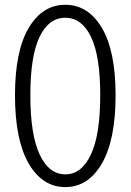

<svg xmlns="http://www.w3.org/2000/svg" viewBox="-20 -762 540 794"><path d="M42 -368.2Q42 -550.8 98.6 -646.5Q155.3 -742.2 250 -742.2Q344.7 -742.2 401.4 -646.5Q458 -550.8 458 -368.2Q458 -183.6 401.4 -85.9Q344.7 11.7 250 11.7Q155.3 11.7 98.6 -85.9Q42 -183.6 42 -368.2ZM394.5 -368.2Q394.5 -530.3 356.4 -609.4Q318.4 -688.5 250 -688.5Q181.6 -688.5 143.6 -609.4Q105.5 -530.3 105.5 -368.2Q105.5 -205.1 144 -123Q182.6 -41 250 -41Q317.4 -41 356 -123Q394.5 -205.1 394.5 -368.2Z"/></svg>

Font: Gen Shin Gothic Monospace Light
Style: Regular
Weight: 300
Designer: [Source Han Sans]
Ryoko NISHIZUKA  (kana & ideographs); Paul D. Hunt (Latin, Greek & Cyrillic); Wenlong ZHANG  (bopomofo
Version: Version 1.002.20150607